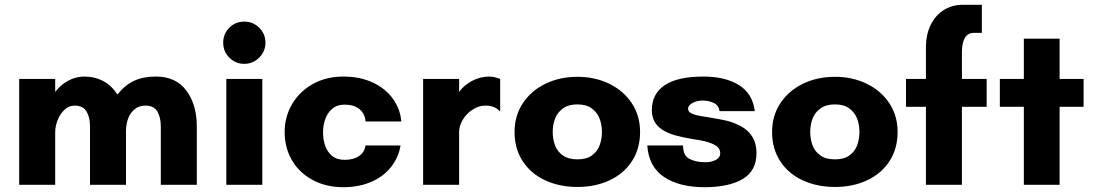

<svg xmlns="http://www.w3.org/2000/svg" viewBox="-20 -770 4560 800"><path d="M60 -441H210V-387Q233 -417 264.5 -434Q296 -451 332 -451Q375 -451 410.5 -432Q446 -413 469 -376Q501 -416 539 -433.5Q577 -451 630 -451Q713 -451 756.5 -392.5Q800 -334 800 -244V0H650V-244Q650 -281 635.5 -305.5Q621 -330 586 -330Q559 -330 540.5 -314.5Q522 -299 513.5 -275Q505 -251 505 -224V0H355V-244Q355 -281 340.5 -305.5Q326 -330 291 -330Q267 -330 248.5 -312.5Q230 -295 220 -269Q210 -243 210 -220V0H60Z M923 -441H1073V0H923ZM910 -592Q910 -629 935.4 -654.5Q960.8 -680 998 -680Q1034 -680 1060 -654.5Q1086 -629 1086 -592Q1086 -556 1060 -530Q1034 -504 998 -504Q960.8 -504 935.4 -530Q910 -556 910 -592Z M1166 -220Q1166 -283 1197 -336Q1228 -389 1283.5 -420Q1339 -451 1411 -451Q1480 -451 1533.5 -426Q1587 -401 1617.5 -358Q1648 -315 1652 -264H1503Q1501 -296 1478 -315Q1455 -334 1416 -334Q1384 -334 1364 -316.5Q1344 -299 1335 -273Q1326 -247 1326 -219Q1326 -190 1334.5 -164Q1343 -138 1363 -121Q1383 -104 1416 -104Q1452 -104 1475.5 -119.5Q1499 -135 1503 -164H1649Q1641 -115 1610 -75Q1579 -35 1527.5 -12.5Q1476 10 1411 10Q1337 10 1281 -21Q1225 -52 1195.5 -104Q1166 -156 1166 -220Z M1743 -441H1893V-387Q1912 -414 1946 -432.5Q1980 -451 2019 -451Q2029 -451 2042 -448Q2055 -445 2064 -441V-305Q2043 -330 2002 -330Q1975 -330 1949.5 -313.5Q1924 -297 1908.5 -271.5Q1893 -246 1893 -220V0H1743Z M2124 -220Q2124 -288 2158.5 -340Q2193 -392 2252.5 -421Q2312 -450 2386 -450Q2459 -450 2518.5 -421Q2578 -392 2612.5 -340Q2647 -288 2647 -220Q2647 -151 2613.5 -99Q2580 -47 2520.5 -19Q2461 9 2386 9Q2311 9 2251 -19Q2191 -47 2157.5 -99Q2124 -151 2124 -220ZM2488 -221Q2488 -251 2478 -276.5Q2468 -302 2445.5 -318.5Q2423 -335 2386 -335Q2349 -335 2326 -318.5Q2303 -302 2293 -276.5Q2283 -251 2283 -221Q2283 -190 2292.5 -164.5Q2302 -139 2325 -122.5Q2348 -106 2386 -106Q2424 -106 2446.5 -122.5Q2469 -139 2478.5 -164.5Q2488 -190 2488 -221Z M2677 -164H2826Q2826 -121 2853.5 -107.5Q2881 -94 2918 -94Q2945 -94 2963 -104Q2981 -114 2981 -131Q2981 -151 2964 -162.5Q2947 -174 2914 -182Q2887 -188 2869 -190Q2822 -198 2792 -206.5Q2762 -215 2739 -230Q2696 -258 2696 -311Q2696 -379 2749.5 -415Q2803 -451 2911 -451Q3002 -451 3059 -415.5Q3116 -380 3125 -307H2978Q2975 -331 2954 -341Q2933 -351 2907 -351Q2884 -351 2865.5 -341Q2847 -331 2847 -317Q2847 -303 2865.5 -295.5Q2884 -288 2922 -283L2939 -280Q2977 -274 3003.5 -268Q3030 -262 3053 -251Q3132 -216 3132 -132Q3132 -58 3074.5 -24Q3017 10 2915 10Q2811 10 2747 -32.5Q2683 -75 2677 -164Z M3197 -220Q3197 -288 3231.5 -340Q3266 -392 3325.5 -421Q3385 -450 3459 -450Q3532 -450 3591.5 -421Q3651 -392 3685.5 -340Q3720 -288 3720 -220Q3720 -151 3686.5 -99Q3653 -47 3593.5 -19Q3534 9 3459 9Q3384 9 3324 -19Q3264 -47 3230.5 -99Q3197 -151 3197 -220ZM3561 -221Q3561 -251 3551 -276.5Q3541 -302 3518.5 -318.5Q3496 -335 3459 -335Q3422 -335 3399 -318.5Q3376 -302 3366 -276.5Q3356 -251 3356 -221Q3356 -190 3365.5 -164.5Q3375 -139 3398 -122.5Q3421 -106 3459 -106Q3497 -106 3519.5 -122.5Q3542 -139 3551.5 -164.5Q3561 -190 3561 -221Z M3838 -325H3755V-441H3838V-571Q3838 -628 3859 -668.5Q3880 -709 3914.5 -729.5Q3949 -750 3990 -750H4071V-633H4037Q4013 -633 4000.5 -612.5Q3988 -592 3988 -553V-441H4091V-325H3988V0H3838Z M4246 -325H4146V-441H4246V-609H4395V-441H4495V-325H4395V0H4246Z"/></svg>

Font: Teachers[wght]
Style: Regular
Weight: 400
Designer: Alfredo Marco Pradil & Chank Diesel
Version: Version 1.000;Glyphs 3.1.2 (3151)